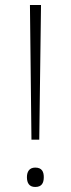

<svg xmlns="http://www.w3.org/2000/svg" viewBox="-20 -734 281 763"><path d="M105 -179H136L143 -714H99ZM120 9C146 9 154 -7 154 -30C154 -51 147 -68 120 -68C96 -68 87 -51 87 -30C87 -7 96 9 120 9Z"/></svg>

Font: Noto Sans Tamil ExtraLight
Style: Regular
Weight: 200
Designer: Jelle Bosma - Monotype Design Team
Foundry: Monotype Imaging Inc.
Version: Version 2.004